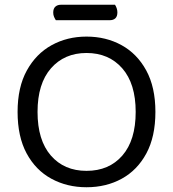

<svg xmlns="http://www.w3.org/2000/svg" viewBox="-20 -775 729 808"><path d="M634 -304Q634 -200 596 -129.5Q558 -59 492.5 -23Q427 13 344 13Q262 13 196 -23Q130 -59 92 -129.5Q54 -200 54 -304Q54 -408 93 -478.5Q132 -549 197.5 -585Q263 -621 344 -621Q426 -621 491.5 -585Q557 -549 595.5 -478.5Q634 -408 634 -304ZM551 -304Q551 -423 494.5 -487.5Q438 -552 344 -552Q251 -552 194.5 -487.5Q138 -423 138 -304Q138 -185 194 -120.5Q250 -56 344 -56Q439 -56 495 -120.5Q551 -185 551 -304ZM442 -690H215Q211 -696 207.5 -704Q204 -712 204 -722Q204 -739 213 -747Q222 -755 236 -755H464Q468 -749 471 -740.5Q474 -732 474 -723Q474 -706 465.5 -698Q457 -690 442 -690Z"/></svg>

Font: Baloo Tamma 2
Style: Regular
Weight: 400
Designer: Divya Kowshik, Shuchita Grover and Ek Type
Foundry: Ek Type
Version: Version 1.700